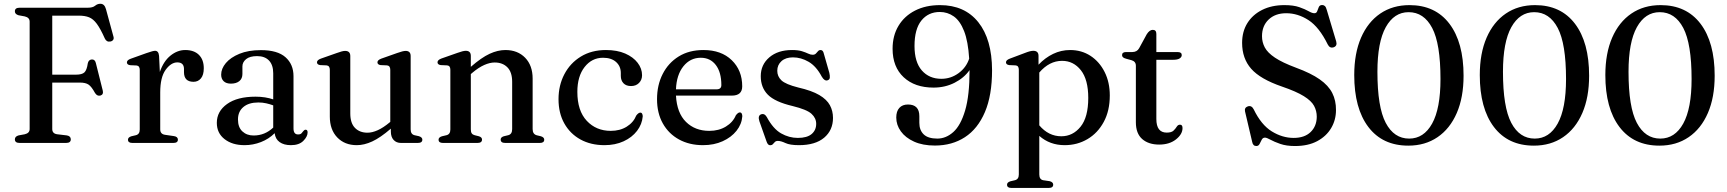

<svg xmlns="http://www.w3.org/2000/svg" viewBox="-20 -740 8939 994"><path d="M434 -700Q460 -700 472.2 -710.2Q484.5 -720.5 499.5 -720.5Q521 -720.5 528.5 -693L567.5 -550Q570.5 -540 565.5 -533.2Q560.5 -526.5 551 -525Q531.5 -521.5 522.5 -541Q500 -591.5 481.2 -616.8Q462.5 -642 441 -650.5Q419.5 -659 388.5 -659H250.5V-353.5H374Q404.5 -353.5 417 -365.2Q429.5 -377 434.5 -412Q438.5 -430.5 454 -432Q471 -434 476 -414.5L512 -271Q517 -251 500.5 -245.5Q483.5 -240.5 472 -258.5Q454 -291.5 438.5 -302Q423 -312.5 393 -312.5H250.5V-72Q250.5 -48.5 275.5 -45L326 -39Q346.5 -35.5 346.5 -18.5Q346.5 0 322 0H81.5Q57 0 57 -18.5Q57 -33.5 76 -39L108.5 -45Q133.5 -51 133.5 -72V-628Q133.5 -649 108.5 -655L76 -661Q57 -666.5 57 -681.5Q57 -700 81.5 -700Z M803.5 -450.5 807.5 -367.5Q826.5 -423 862.5 -452Q898.5 -481 939 -481Q984.5 -481 1009.8 -456Q1035 -431 1035 -386.5Q1035 -352 1020.2 -334.2Q1005.5 -316.5 982 -316.5Q932.5 -316.5 932.5 -366.5V-383.5Q932 -417 898 -417Q865.5 -417 837.5 -378.5Q809.5 -340 809.5 -261.5V-70Q809.5 -45.5 835 -42L880 -35.5Q901 -32.5 901 -17Q901 0 877.5 0H665Q642.5 0 642.5 -17Q642.5 -29 660 -34.5L683.5 -40Q703.5 -45 703.5 -69.5V-378Q703.5 -399 687 -401L653.5 -402.5Q637 -405 637 -417Q637 -429 657 -436L738 -465Q758 -472 767.8 -474.5Q777.5 -477 783 -477Q801 -477 803.5 -450.5Z M1102.5 -104Q1102.5 -163.5 1155.5 -201.5Q1208.5 -239.5 1303 -239.5Q1329.5 -239.5 1352.5 -235.8Q1375.5 -232 1394.5 -225.5V-360.5Q1394.5 -403.5 1372.8 -426.5Q1351 -449.5 1311 -449.5Q1273 -449.5 1254 -433.8Q1235 -418 1235 -396.5V-357Q1235 -333 1219 -320Q1203 -307 1175.5 -307Q1151 -307 1138 -319.5Q1125 -332 1125 -353.5Q1125 -384.5 1149.2 -413.5Q1173.5 -442.5 1219.5 -461.5Q1265.5 -480.5 1331 -480.5Q1416.5 -480.5 1458 -443.8Q1499.5 -407 1499.5 -345.5V-75Q1499.5 -44 1523 -44Q1535.5 -44 1540.8 -49.8Q1546 -55.5 1550 -61Q1556 -68.5 1562 -68.5Q1572.5 -68.5 1572.5 -54.5Q1572.5 -33 1550.5 -10.8Q1528.5 11.5 1486 11.5Q1450 11.5 1427.8 -4.2Q1405.5 -20 1402 -50.5Q1372 -20.5 1331 -4.5Q1290 11.5 1246 11.5Q1182.5 11.5 1142.5 -19.8Q1102.5 -51 1102.5 -104ZM1212 -121.5Q1212 -81 1234.8 -59.8Q1257.5 -38.5 1293 -38.5Q1351 -38.5 1394.5 -79.5V-194.5Q1377 -201 1358 -205.2Q1339 -209.5 1317.5 -209.5Q1268 -209.5 1240 -186Q1212 -162.5 1212 -121.5Z M1687.5 -136.5V-378.5Q1687.5 -399.5 1671 -401.5L1637.5 -403Q1621 -405.5 1621 -417.5Q1621 -429 1641 -436.5L1723.5 -465.5Q1753 -476.5 1766.5 -476.5Q1793.5 -476.5 1793.5 -450V-152.5Q1793.5 -102.5 1817.8 -77.8Q1842 -53 1882.5 -53Q1907 -53 1935.8 -66Q1964.5 -79 1997.5 -106.5L2000.5 -109V-378.5Q2000.5 -399.5 1984 -401.5L1950 -403Q1934 -405.5 1934 -417.5Q1934 -429 1954 -436.5L2036 -465.5Q2066.5 -476.5 2080 -476.5Q2106 -476.5 2106 -450V-70Q2106 -45 2126 -40L2148.5 -35Q2166.5 -29.5 2166.5 -17Q2166.5 0 2143 0H2056Q2032 0 2017.8 -15.5Q2003.5 -31 2003.5 -59V-74Q1949 -27 1907.2 -7.8Q1865.5 11.5 1827 11.5Q1764.5 11.5 1726 -28.5Q1687.5 -68.5 1687.5 -136.5Z M2417.5 -450.5V-394Q2472.5 -442 2514.8 -461.5Q2557 -481 2596.5 -481Q2660 -481 2698.8 -441Q2737.5 -401 2737.5 -333V-71.5Q2737.5 -45 2759.5 -39.5L2780.5 -34.5Q2797.5 -29 2797.5 -17Q2797.5 0 2775 0H2595.5Q2572 0 2572 -17.5Q2572 -29.5 2588 -34.5L2611 -40Q2631.5 -45 2631.5 -71.5V-316.5Q2631.5 -366.5 2606.8 -391.5Q2582 -416.5 2541 -416.5Q2516 -416.5 2486.8 -403.5Q2457.5 -390.5 2424.5 -362.5L2417.5 -356.5V-70Q2417.5 -56 2422.5 -49.2Q2427.5 -42.5 2437.5 -40L2459.5 -34.5Q2475.5 -29.5 2475.5 -17.5Q2475.5 0 2452 0H2273Q2250.5 0 2250.5 -17Q2250.5 -29 2268 -34.5L2291.5 -40Q2311.5 -45 2311.5 -69.5V-379Q2311.5 -400 2295 -401.5L2261.5 -403Q2245 -405.5 2245 -417.5Q2245 -429.5 2265 -437L2347.5 -466Q2377.5 -477 2391.5 -477Q2417.5 -477 2417.5 -450.5Z M3304 -350.5Q3304 -326.5 3288.2 -310.5Q3272.5 -294.5 3247 -294.5Q3221.5 -294.5 3207.8 -309Q3194 -323.5 3194 -347V-362Q3194 -397 3169.5 -419Q3145 -441 3102 -441Q3044 -441 3006.5 -393Q2969 -345 2969 -264.5Q2969 -166.5 3017.8 -114.5Q3066.5 -62.5 3142 -62.5Q3189.5 -62.5 3224.5 -84.2Q3259.5 -106 3274 -142Q3285.5 -157 3295 -157Q3301.5 -157 3304.5 -151Q3307.5 -145 3307.5 -137.5Q3304 -96.5 3278 -62.5Q3252 -28.5 3208.5 -8.5Q3165 11.5 3109.5 11.5Q3038.5 11.5 2985 -18Q2931.5 -47.5 2901.5 -101Q2871.5 -154.5 2871.5 -226.5Q2871.5 -298 2901.8 -355.8Q2932 -413.5 2987.2 -447.2Q3042.5 -481 3117 -481Q3175 -481 3216.8 -462.8Q3258.5 -444.5 3281.2 -414.8Q3304 -385 3304 -350.5Z M3822.5 -293Q3822.5 -245 3768.5 -245H3479.5Q3484.5 -155 3531.5 -108.8Q3578.5 -62.5 3652 -62.5Q3701.5 -62.5 3738 -84.8Q3774.5 -107 3789.5 -143Q3801 -158 3810 -158Q3817 -158 3820 -152Q3823 -146 3823 -138Q3820 -97 3793 -63Q3766 -29 3721.2 -8.8Q3676.5 11.5 3619.5 11.5Q3549 11.5 3495.2 -18Q3441.5 -47.5 3411.5 -101Q3381.5 -154.5 3381.5 -226.5Q3381.5 -299.5 3410.8 -357Q3440 -414.5 3493.8 -447.8Q3547.5 -481 3622 -481Q3714 -481 3768.2 -428.5Q3822.5 -376 3822.5 -293ZM3608 -441Q3553.5 -441 3518 -396.8Q3482.5 -352.5 3479.5 -277.5H3689.5Q3714.5 -277.5 3714.5 -299.5Q3714.5 -366 3685.8 -403.5Q3657 -441 3608 -441Z M4085 -443Q4047.5 -443 4025.8 -423.5Q4004 -404 4004 -373.5Q4004 -344.5 4025.5 -324Q4047 -303.5 4112.5 -287Q4182.5 -271 4221.5 -248Q4260.5 -225 4276.5 -195.2Q4292.5 -165.5 4292.5 -129.5Q4292.5 -66 4246.8 -27.2Q4201 11.5 4116 11.5Q4069.5 11.5 4046.2 0.5Q4023 -10.5 4007 -10.5Q3997 -10.5 3991.5 -4.8Q3986 1 3981 6.5Q3976 12 3967 12Q3955 12 3948.5 -7.5L3911.5 -112Q3902 -141 3920 -148Q3937.5 -154.5 3949.5 -134.5Q3982.5 -73 4023.8 -49.5Q4065 -26 4110.5 -26Q4158 -26 4181.8 -46Q4205.5 -66 4205.5 -99Q4205.5 -128.5 4181.2 -150.8Q4157 -173 4083.5 -191Q3992 -212.5 3955.2 -249.8Q3918.5 -287 3918.5 -345.5Q3918.5 -405 3962.8 -443Q4007 -481 4080.5 -481Q4112 -481 4131.8 -474.8Q4151.5 -468.5 4164 -462.5Q4176.5 -456.5 4187 -456.5Q4198 -456.5 4204 -462.8Q4210 -469 4215 -475Q4220 -481 4228.5 -481Q4241 -481 4245 -462.5L4273.5 -363Q4277 -347.5 4276 -337.8Q4275 -328 4265 -324.5Q4249 -318.5 4234.5 -343Q4206 -397 4166.5 -420Q4127 -443 4085 -443Z M4820 13.5Q4757 13.5 4712.2 -6.8Q4667.5 -27 4643.8 -60Q4620 -93 4620 -131.5Q4620 -164 4636 -181.5Q4652 -199 4680.5 -199Q4739.5 -199 4739.5 -138.5V-104Q4739.5 -66 4762.2 -44.2Q4785 -22.5 4832.5 -22.5Q4877.5 -22.5 4915.5 -56.5Q4953.5 -90.5 4976.5 -168Q4999.5 -245.5 4999.5 -375.5V-377Q4971 -336.5 4921.8 -311.5Q4872.5 -286.5 4813 -286.5Q4716 -286.5 4658.5 -340Q4601 -393.5 4601 -487.5Q4601 -555.5 4631.5 -606.2Q4662 -657 4717.2 -685.2Q4772.5 -713.5 4846.5 -713.5Q4974 -713.5 5044.8 -625Q5115.5 -536.5 5116 -376.5Q5116 -246.5 5079 -159.8Q5042 -73 4975.5 -29.8Q4909 13.5 4820 13.5ZM4714.5 -502Q4714.5 -418.5 4752.5 -375.2Q4790.5 -332 4853.5 -332Q4902.5 -332 4942.5 -361.2Q4982.5 -390.5 4997.5 -436.5Q4992 -526 4971.2 -579Q4950.5 -632 4918 -655Q4885.5 -678 4845.5 -678Q4786 -678 4750.2 -633.8Q4714.5 -589.5 4714.5 -502Z M5356.5 -450.5V-405Q5390.5 -441 5432 -461Q5473.5 -481 5520 -481Q5579.5 -481 5625.8 -450.8Q5672 -420.5 5698.8 -367.2Q5725.5 -314 5725.5 -245.5Q5725.5 -166.5 5694.2 -108.8Q5663 -51 5610 -19.8Q5557 11.5 5492 11.5Q5415 11.5 5360.5 -36.5V163Q5360.5 189 5380.5 193L5414.5 198Q5432.5 203 5432.5 216Q5432.5 233 5409 233H5216Q5193.5 233 5193.5 216Q5193.5 204 5211 198.5L5234.5 193Q5254.5 188 5254.5 163.5V-379Q5254.5 -400 5238 -401.5L5204.5 -403Q5188 -405.5 5188 -417.5Q5188 -429 5208 -436.5L5286.5 -466Q5314 -477 5329.5 -477Q5356.5 -477 5356.5 -450.5ZM5478.5 -425Q5412.5 -425 5360.5 -364.5V-91Q5408.5 -34.5 5474.5 -34.5Q5534 -34.5 5574 -83.8Q5614 -133 5614 -233Q5614 -328 5575.8 -376.5Q5537.5 -425 5478.5 -425Z M5837.5 -428.5 5811.5 -435.5Q5798.5 -439 5793.8 -443.5Q5789 -448 5789 -454.5Q5789 -470.5 5809.5 -470.5H5841.5Q5866.5 -470.5 5877.5 -490.5L5917 -563Q5931.5 -585.5 5948 -585.5Q5966.5 -585.5 5966.5 -564.5V-470.5H6076.5Q6098 -470.5 6098 -455Q6098 -444.5 6087.2 -437.5Q6076.5 -430.5 6053.5 -430.5H5966.5V-124Q5966.5 -53.5 6020 -53.5Q6045 -53.5 6055.5 -63.8Q6066 -74 6072.2 -84.2Q6078.5 -94.5 6089 -94.5Q6102 -94.5 6102 -77Q6102 -45 6068 -18.2Q6034 8.5 5981 8.5Q5926 8.5 5893.2 -20.2Q5860.5 -49 5860.5 -107V-399.5Q5860.5 -422 5837.5 -428.5Z M6684 16Q6639.5 16 6608 5Q6576.5 -6 6557 -16.8Q6537.5 -27.5 6529 -27.5Q6517.5 -27.5 6512 -16.5Q6506.5 -5.5 6501 5.2Q6495.5 16 6484 16Q6466.5 16 6462.5 -6L6425.5 -163.5Q6421.5 -183 6440.5 -189.5Q6459.5 -195.5 6470.5 -174Q6509.5 -93.5 6564.2 -59.8Q6619 -26 6677.5 -26Q6733.5 -26 6765 -56.2Q6796.5 -86.5 6797 -135.5Q6797 -166 6783 -192Q6769 -218 6730 -242.2Q6691 -266.5 6616.5 -292Q6504.5 -330.5 6457.5 -384Q6410.5 -437.5 6410.5 -518Q6410.5 -577 6438 -620.8Q6465.5 -664.5 6514.8 -689Q6564 -713.5 6629.5 -713.5Q6676.5 -713.5 6706.5 -703Q6736.5 -692.5 6754.8 -682Q6773 -671.5 6784.5 -671.5Q6795.5 -671.5 6799.2 -682Q6803 -692.5 6807.5 -703.2Q6812 -714 6825 -714Q6833.5 -714 6839.2 -708.5Q6845 -703 6849 -688L6897.5 -526Q6904.5 -502 6884 -495Q6864.5 -489 6854 -509.5Q6809.5 -600 6754.2 -635.8Q6699 -671.5 6639 -671.5Q6582 -671.5 6547.8 -638.8Q6513.5 -606 6513.5 -552.5Q6513.5 -521.5 6528 -494.2Q6542.5 -467 6580.5 -441.5Q6618.5 -416 6689.5 -389.5Q6767 -361 6812.2 -329.2Q6857.5 -297.5 6877.2 -258.5Q6897 -219.5 6896.5 -170Q6896.5 -119 6871.5 -76.8Q6846.5 -34.5 6799.2 -9.2Q6752 16 6684 16Z M7277 -713.5Q7410.5 -713.5 7483.8 -617Q7557 -520.5 7557 -348Q7557 -236 7521.8 -154.8Q7486.5 -73.5 7422.2 -29.8Q7358 14 7271 14Q7137.5 14 7064.2 -82.5Q6991 -179 6991 -351.5Q6991 -463.5 7026.2 -544.8Q7061.5 -626 7125.8 -669.8Q7190 -713.5 7277 -713.5ZM7437.5 -331Q7437.5 -513.5 7394.5 -595.2Q7351.5 -677 7272.5 -677Q7197.5 -677 7154.2 -599.2Q7111 -521.5 7111 -368.5Q7111 -185.5 7154 -104Q7197 -22.5 7275.5 -22.5Q7351 -22.5 7394.2 -100.2Q7437.5 -178 7437.5 -331Z M7927 -713.5Q8060.5 -713.5 8133.8 -617Q8207 -520.5 8207 -348Q8207 -236 8171.8 -154.8Q8136.5 -73.5 8072.2 -29.8Q8008 14 7921 14Q7787.5 14 7714.2 -82.5Q7641 -179 7641 -351.5Q7641 -463.5 7676.2 -544.8Q7711.5 -626 7775.8 -669.8Q7840 -713.5 7927 -713.5ZM8087.5 -331Q8087.5 -513.5 8044.5 -595.2Q8001.5 -677 7922.5 -677Q7847.5 -677 7804.2 -599.2Q7761 -521.5 7761 -368.5Q7761 -185.5 7804 -104Q7847 -22.5 7925.5 -22.5Q8001 -22.5 8044.2 -100.2Q8087.5 -178 8087.5 -331Z M8577 -713.5Q8710.5 -713.5 8783.8 -617Q8857 -520.5 8857 -348Q8857 -236 8821.8 -154.8Q8786.5 -73.5 8722.2 -29.8Q8658 14 8571 14Q8437.5 14 8364.2 -82.5Q8291 -179 8291 -351.5Q8291 -463.5 8326.2 -544.8Q8361.5 -626 8425.8 -669.8Q8490 -713.5 8577 -713.5ZM8737.5 -331Q8737.5 -513.5 8694.5 -595.2Q8651.5 -677 8572.5 -677Q8497.5 -677 8454.2 -599.2Q8411 -521.5 8411 -368.5Q8411 -185.5 8454 -104Q8497 -22.5 8575.5 -22.5Q8651 -22.5 8694.2 -100.2Q8737.5 -178 8737.5 -331Z"/></svg>

Font: Fraunces 9pt S000
Style: Regular
Weight: 400
Version: Version 1.000; ttfautohint (v1.8.3)